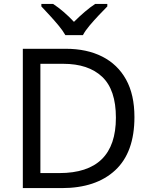

<svg xmlns="http://www.w3.org/2000/svg" viewBox="-20 -964 770 984"><path d="M669 -364Q669 -183 570.5 -91.5Q472 0 296 0H97V-714H317Q425 -714 504 -674Q583 -634 626 -556.5Q669 -479 669 -364ZM574 -361Q574 -504 503.5 -570.5Q433 -637 304 -637H187V-77H284Q574 -77 574 -361ZM315 -784Q302 -807 280 -833.5Q258 -860 234 -886Q210 -912 192 -931V-944H252Q278 -927 306 -903Q334 -879 359 -852Q386 -879 414 -903Q442 -927 468 -944H530V-931Q511 -912 486.5 -886Q462 -860 439.5 -833.5Q417 -807 405 -784Z"/></svg>

Font: Noto Sans Mayan Numerals
Style: Regular
Weight: 400
Designer: Monotype Design Team
Foundry: Monotype Imaging Inc.
Version: Version 2.001; ttfautohint (v1.8.4.7-5d5b)